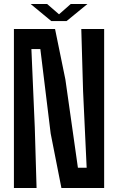

<svg xmlns="http://www.w3.org/2000/svg" viewBox="-20 -946 594 966"><path d="M50 0V-800H257L309 -546L372 -102H416L398 -487L389 -800H504V0H289L235 -274L183 -699H138L155 -305L164 0ZM134 -926H217L277 -874L336 -926H420L315 -840H238Z"/></svg>

Font: Big Shoulders Text
Style: Bold
Weight: 700
Designer: Patric King
Foundry: XO Type Co
Version: Version 1.000; ttfautohint (v1.8.2)